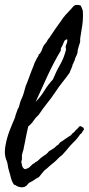

<svg xmlns="http://www.w3.org/2000/svg" viewBox="-21 -760 373 807"><path d="M314.5 -230.5Q324.2 -228 328.6 -223.6Q332 -220.2 332 -215.8Q324.2 -205.1 322.8 -201.7Q321.3 -198.2 316.4 -196.3Q310.1 -186.5 303 -178Q295.9 -169.4 287.6 -161.6Q272.5 -147 257.8 -127.9Q251.5 -121.6 249 -118.2Q246.6 -114.7 240.2 -108.4Q228.5 -100.1 220.7 -91.3Q216.3 -86.4 211.7 -82.3Q207 -78.1 202.1 -74.2Q199.7 -72.3 197.5 -70.6Q195.3 -68.8 192.9 -66.9Q190.9 -64.9 188.5 -63Q186 -61 183.6 -58.6Q179.7 -54.7 174.8 -50.8Q172.9 -49.3 170.7 -47.6Q168.5 -45.9 166 -43.9Q160.2 -37.1 154.3 -30.3Q148.4 -23.4 142.6 -15.6Q132.3 -10.7 123 -3.9Q114.3 2.4 102.5 7.8Q97.7 10.7 93.3 17.1Q89.4 22.9 82 25.4Q74.2 28.3 65.4 26.9Q56.6 25.4 50.8 22.5Q44.4 18.1 43 17.6Q39.1 16.6 38.1 16.6Q28.8 3.4 25.4 -11.2Q23.4 -19 21.2 -26.9Q19 -34.7 16.6 -43Q14.6 -47.9 13.7 -53.2Q12.7 -58.6 11.7 -65.4L10.3 -73.2Q9.8 -75.2 9.3 -77.4Q8.8 -79.6 7.8 -82Q5.9 -86.9 3.9 -92.3Q2 -97.7 1 -103.5Q-1 -115.2 -0.5 -126.5Q0 -137.7 2 -148.4Q7.8 -180.7 19 -210Q30.3 -239.3 42 -265.6Q44.4 -277.8 47.4 -284.2Q50.3 -290.5 53.7 -301.8Q58.1 -307.1 60.5 -317.4Q61.5 -321.8 62.7 -326.2Q64 -330.6 65.4 -335Q66.9 -338.9 68.8 -343Q70.8 -347.2 72.8 -352.1Q76.7 -360.8 79.1 -370.1Q82.5 -381.3 84.5 -389.6Q85.4 -394.5 87.2 -398.9Q88.9 -403.3 90.8 -407.2Q94.7 -417.5 98.4 -427.2Q102.1 -437 105.5 -446.3Q108.9 -455.6 112.5 -464.8Q116.2 -474.1 120.1 -483.4Q121.1 -486.3 122.1 -489.3Q123 -492.2 124 -495.1Q126 -500.5 129.9 -505.9Q132.3 -512.7 134.8 -516.1Q138.7 -522 140.6 -525.4Q140.6 -530.8 144 -532.7Q146.5 -534.2 149.4 -539.1Q154.8 -547.4 156.7 -554.7Q158.7 -562 164.1 -570.3L175.8 -585Q176.8 -586.9 177.7 -588.9Q178.7 -590.8 179.7 -592.8Q182.1 -596.7 185.5 -599.6Q196.8 -617.2 209 -634.8L235.4 -671.9Q244.1 -685.5 254.9 -697.8Q265.6 -710 277.3 -721.7Q281.2 -726.6 286.6 -732.4Q292 -738.3 297.9 -739.3Q307.1 -740.2 317.4 -737.3Q320.3 -732.4 322.8 -727.1Q325.2 -721.7 327.1 -714.8Q329.1 -684.6 325.2 -656.2Q321.3 -627.9 316.4 -600.6Q315.4 -594.2 315.9 -591.3Q316.4 -588.4 315.4 -582Q313.5 -576.2 310.5 -566.9Q307.6 -557.6 305.7 -549.8Q305.7 -536.6 299.8 -525.4Q293.9 -514.6 292 -503.9Q289.1 -502 288.6 -497.6Q288.1 -493.2 285.2 -491.2Q282.7 -480 278.8 -471.7Q274.4 -462.9 271.5 -454.1Q264.2 -443.8 256.8 -434.1Q249.5 -424.3 241.7 -414.6Q233.9 -405.3 226.8 -395.3Q219.7 -385.3 212.9 -375Q195.8 -349.1 177.2 -326.2Q158.7 -303.2 141.6 -277.3Q127.9 -265.1 120.1 -252.9Q111.8 -239.7 97.7 -228.5Q95.2 -218.8 93 -208Q90.8 -197.3 88.4 -186Q86.4 -174.8 84 -163.1Q81.5 -151.4 79.1 -139.6Q78.6 -133.3 76.2 -126.5Q75.2 -123 74.2 -119.9Q73.2 -116.7 72.3 -113.3Q70.3 -106.4 71.3 -96.7Q71.8 -87.9 68.4 -80.1Q69.8 -76.2 70.8 -68.8Q71.3 -62.5 74.2 -57.6Q79.6 -48.8 85.9 -48.8Q93.3 -52.7 93.8 -52.2Q94.2 -51.8 96.7 -52.7Q101.6 -55.7 106.4 -60.5Q111.3 -65.4 115.2 -69.3Q120.6 -71.8 122.6 -73.7Q124 -75.2 127.9 -78.1Q130.9 -80.1 133.3 -81.1Q135.7 -82 137.7 -84Q151.9 -98.6 164.1 -106Q176.8 -113.3 184.6 -124L202.1 -134.8Q207.5 -137.7 212.4 -143.1Q216.8 -148.4 223.6 -151.4Q226.6 -155.3 227.5 -156.2Q228.5 -157.2 231.4 -161.1Q237.3 -165 243.2 -168.9Q249 -172.9 254.4 -176.8Q259.8 -180.7 265.9 -184.6Q272 -188.5 278.3 -192.4Q280.3 -197.3 284.7 -200.2Q289.1 -203.1 292 -206.1Q294.9 -209 296.9 -212.4Q299.3 -216.3 303.7 -216.8Q304.2 -221.2 308.1 -223.6Q312 -226.1 314.5 -230.5ZM261.7 -594.7H260.7Q252 -592.8 248.5 -585.9Q245.1 -579.1 242.2 -570.3Q240.2 -566.4 238.5 -563.5Q236.8 -560.5 235.8 -558.6Q233.9 -555.2 234.4 -546.9Q219.2 -522 205.6 -495.8Q191.9 -469.7 179.2 -442.4Q167 -415 154.3 -387.5Q141.6 -359.9 128.9 -332Q148.9 -352.1 165.5 -378.9Q173.8 -392.6 182.9 -404.3Q191.9 -416 201.2 -425.8Q208 -442.4 215.6 -458Q223.1 -473.6 231.4 -487.8Q247.6 -515.1 256.8 -552.7Q252.9 -564.9 257.8 -573.7Q262.7 -582.5 261.7 -594.7Z"/></svg>

Font: Fasthand
Style: Regular
Weight: 400
Designer: Danh Hong
Version: Version 8.002; ttfautohint (v1.8.3)